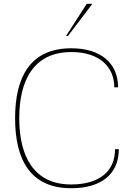

<svg xmlns="http://www.w3.org/2000/svg" viewBox="-20 -988 700 1018"><path d="M357 -10C158 -10 82 -161 82 -361C82 -561 158 -712 358 -712C508 -712 586 -633 586 -525H606C606 -655 512 -732 358 -732C140 -732 60 -579 60 -361C60 -143 140 10 357 10H358C518 10 610 -66 610 -197H590C590 -80 507 -10 357 -10ZM470 -968H440L330 -797H340Z"/></svg>

Font: Perun Thin
Style: Regular
Weight: 100
Foundry: Copyright (c) Stefan Peev, Context Ltd, 2016
Version: Version 1.089